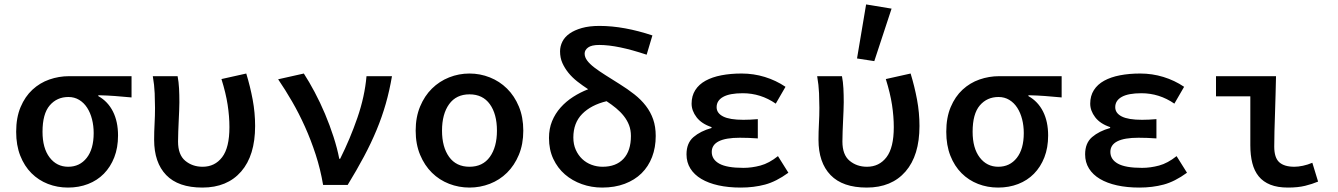

<svg xmlns="http://www.w3.org/2000/svg" viewBox="-20 -835 6040 867"><path d="M287 12Q239 12 196.5 -4.5Q154 -21 122 -53Q90 -85 71.5 -132Q53 -179 53 -240Q53 -304 73 -351.5Q93 -399 126.5 -430Q160 -461 203 -476Q246 -491 292 -491H574V-395Q532 -399 498.5 -401.5Q465 -404 424 -405V-401Q467 -377 490 -331.5Q513 -286 513 -223Q513 -168 496 -124.5Q479 -81 449 -50.5Q419 -20 377.5 -4Q336 12 287 12ZM288 -82Q340 -82 371.5 -122Q403 -162 403 -234Q403 -267 395.5 -296.5Q388 -326 373.5 -348.5Q359 -371 337.5 -384Q316 -397 289 -397Q237 -397 204.5 -359Q172 -321 172 -240Q172 -166 204 -124Q236 -82 288 -82Z M894 12Q785 12 730.5 -44.5Q676 -101 676 -204Q676 -240 678 -276Q680 -312 680 -348Q680 -377 678.5 -414Q677 -451 670 -491H782Q787 -465 788.5 -436Q790 -407 790 -373Q790 -356 789 -334.5Q788 -313 787 -289.5Q786 -266 785 -242Q784 -218 784 -196Q784 -136 816.5 -109Q849 -82 895 -82Q950 -82 983 -125Q1016 -168 1016 -261Q1016 -309 1008 -361.5Q1000 -414 980 -478L1092 -503Q1110 -444 1121 -385Q1132 -326 1132 -266Q1132 -133 1069 -60.5Q1006 12 894 12Z M1439 0Q1427 -71 1405.5 -137Q1384 -203 1357 -263Q1330 -323 1299 -376.5Q1268 -430 1236 -477L1352 -503Q1376 -466 1401 -419Q1426 -372 1447.5 -321Q1469 -270 1486 -217.5Q1503 -165 1512 -118H1516Q1561 -208 1594 -303.5Q1627 -399 1635 -491H1750Q1739 -426 1722 -366.5Q1705 -307 1680.5 -248Q1656 -189 1623.5 -128Q1591 -67 1550 0Z M2100 12Q2052 12 2008 -5Q1964 -22 1930.5 -55Q1897 -88 1877 -136Q1857 -184 1857 -245Q1857 -306 1877 -354Q1897 -402 1930.5 -435Q1964 -468 2008 -485.5Q2052 -503 2100 -503Q2148 -503 2192 -485.5Q2236 -468 2269.5 -435Q2303 -402 2323 -354Q2343 -306 2343 -245Q2343 -184 2323 -136Q2303 -88 2269.5 -55Q2236 -22 2192 -5Q2148 12 2100 12ZM2100 -82Q2160 -82 2192 -126.5Q2224 -171 2224 -245Q2224 -320 2192 -364.5Q2160 -409 2100 -409Q2040 -409 2008 -364.5Q1976 -320 1976 -245Q1976 -171 2008 -126.5Q2040 -82 2100 -82Z M2699 12Q2651 12 2607.5 -3.5Q2564 -19 2531 -47.5Q2498 -76 2478.5 -117.5Q2459 -159 2459 -212Q2459 -254 2473 -288Q2487 -322 2511.5 -349.5Q2536 -377 2568 -397.5Q2600 -418 2636 -432Q2610 -449 2587 -467Q2564 -485 2547 -506Q2530 -527 2519.5 -550.5Q2509 -574 2509 -603Q2509 -626 2519.5 -647Q2530 -668 2552 -683.5Q2574 -699 2607.5 -708.5Q2641 -718 2687 -718Q2743 -718 2803 -707Q2863 -696 2926 -675L2900 -588Q2834 -610 2781 -621Q2728 -632 2686 -632Q2651 -632 2635.5 -620.5Q2620 -609 2620 -593Q2620 -577 2631.5 -561.5Q2643 -546 2664 -530Q2685 -514 2713.5 -496Q2742 -478 2777 -456Q2814 -433 2844.5 -409Q2875 -385 2896.5 -357Q2918 -329 2929.5 -296Q2941 -263 2941 -221Q2941 -169 2924.5 -126Q2908 -83 2877 -52.5Q2846 -22 2801 -5Q2756 12 2699 12ZM2701 -82Q2762 -82 2795.5 -118Q2829 -154 2829 -221Q2829 -248 2820.5 -270Q2812 -292 2797 -311Q2782 -330 2762 -346.5Q2742 -363 2719 -378Q2649 -361 2609 -320.5Q2569 -280 2569 -214Q2569 -183 2580 -158.5Q2591 -134 2609 -117Q2627 -100 2651 -91Q2675 -82 2701 -82Z M3325 12Q3269 12 3224 2Q3179 -8 3147 -27Q3115 -46 3097.5 -74Q3080 -102 3080 -138Q3080 -189 3111.5 -216Q3143 -243 3193 -257V-261Q3148 -276 3125.5 -305.5Q3103 -335 3103 -367Q3103 -402 3119.5 -428Q3136 -454 3166 -470.5Q3196 -487 3237.5 -495Q3279 -503 3329 -503Q3383 -503 3433.5 -487.5Q3484 -472 3527 -443L3483 -367Q3415 -414 3334 -414Q3275 -414 3245.5 -397.5Q3216 -381 3216 -351Q3216 -324 3245.5 -309Q3275 -294 3337 -294Q3366 -294 3402 -297V-210Q3360 -213 3321 -213Q3194 -213 3194 -149Q3194 -115 3228 -96Q3262 -77 3337 -77Q3375 -77 3414 -87.5Q3453 -98 3493 -130L3540 -55Q3485 -15 3434.5 -1.5Q3384 12 3325 12Z M3894 12Q3785 12 3730.5 -44.5Q3676 -101 3676 -204Q3676 -240 3678 -276Q3680 -312 3680 -348Q3680 -377 3678.5 -414Q3677 -451 3670 -491H3782Q3787 -465 3788.5 -436Q3790 -407 3790 -373Q3790 -356 3789 -334.5Q3788 -313 3787 -289.5Q3786 -266 3785 -242Q3784 -218 3784 -196Q3784 -136 3816.5 -109Q3849 -82 3895 -82Q3950 -82 3983 -125Q4016 -168 4016 -261Q4016 -309 4008 -361.5Q4000 -414 3980 -478L4092 -503Q4110 -444 4121 -385Q4132 -326 4132 -266Q4132 -133 4069 -60.5Q4006 12 3894 12ZM3928 -559 3850 -571 3891 -815 4006 -796Z M4487 12Q4439 12 4396.5 -4.5Q4354 -21 4322 -53Q4290 -85 4271.5 -132Q4253 -179 4253 -240Q4253 -304 4273 -351.5Q4293 -399 4326.5 -430Q4360 -461 4403 -476Q4446 -491 4492 -491H4774V-395Q4732 -399 4698.5 -401.5Q4665 -404 4624 -405V-401Q4667 -377 4690 -331.5Q4713 -286 4713 -223Q4713 -168 4696 -124.5Q4679 -81 4649 -50.5Q4619 -20 4577.5 -4Q4536 12 4487 12ZM4488 -82Q4540 -82 4571.5 -122Q4603 -162 4603 -234Q4603 -267 4595.5 -296.5Q4588 -326 4573.5 -348.5Q4559 -371 4537.5 -384Q4516 -397 4489 -397Q4437 -397 4404.5 -359Q4372 -321 4372 -240Q4372 -166 4404 -124Q4436 -82 4488 -82Z M5125 12Q5069 12 5024 2Q4979 -8 4947 -27Q4915 -46 4897.5 -74Q4880 -102 4880 -138Q4880 -189 4911.5 -216Q4943 -243 4993 -257V-261Q4948 -276 4925.5 -305.5Q4903 -335 4903 -367Q4903 -402 4919.5 -428Q4936 -454 4966 -470.5Q4996 -487 5037.5 -495Q5079 -503 5129 -503Q5183 -503 5233.5 -487.5Q5284 -472 5327 -443L5283 -367Q5215 -414 5134 -414Q5075 -414 5045.5 -397.5Q5016 -381 5016 -351Q5016 -324 5045.5 -309Q5075 -294 5137 -294Q5166 -294 5202 -297V-210Q5160 -213 5121 -213Q4994 -213 4994 -149Q4994 -115 5028 -96Q5062 -77 5137 -77Q5175 -77 5214 -87.5Q5253 -98 5293 -130L5340 -55Q5285 -15 5234.5 -1.5Q5184 12 5125 12Z M5796 12Q5749 12 5716.5 -1Q5684 -14 5664 -38.5Q5644 -63 5635 -98.5Q5626 -134 5626 -179V-400H5471V-491H5742Q5741 -451 5740 -408.5Q5739 -366 5737.5 -324Q5736 -282 5735 -243Q5734 -204 5734 -173Q5734 -123 5756.5 -102.5Q5779 -82 5825 -82Q5842 -82 5863.5 -86.5Q5885 -91 5906 -100L5932 -15Q5906 -4 5873.5 4Q5841 12 5796 12Z"/></svg>

Font: Source Code Pro Semibold
Style: Regular
Weight: 600
Monospace: yes
Designer: Paul D. Hunt, Teo Tuominen
Foundry: Adobe Systems Incorporated
Version: Version 2.030;PS 1.000;hotconv 16.6.51;makeotf.lib2.5.65220